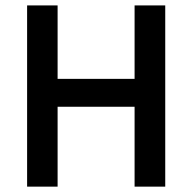

<svg xmlns="http://www.w3.org/2000/svg" viewBox="-20 -696 717 716"><path d="M481.9 0V-297.9H194.8V0H81.1V-675.8H194.8V-401.9H481.9V-675.8H596.2V0Z"/></svg>

Font: Clear Sans Medium
Style: Regular
Weight: 500
Foundry: Intel Corporation
Version: Version 1.00